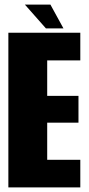

<svg xmlns="http://www.w3.org/2000/svg" viewBox="-20 -818 390 838"><path d="M16.5 0V-675H330.5V-554.5H186V-399.5H322.5V-282.5H186V-120.5H330.5V0ZM180.5 -694 88.5 -798H200L257 -694Z"/></svg>

Font: Anybody Condensed ExtraBold
Style: Regular
Weight: 800
Width: 3
Designer: Tyler Finck
Foundry: Etcetera Type Company
Version: Version 1.010; ttfautohint (v1.8.3) -l 8 -r 50 -G 200 -x 14 